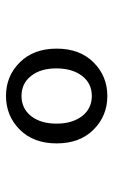

<svg xmlns="http://www.w3.org/2000/svg" viewBox="111 -741 378 640"><g transform="rotate(90 300.0 -421.0)"><path d="M232.9 -335.9Q257.8 -303.7 299.8 -303.7Q341.8 -303.7 367.2 -335.9Q392.1 -368.2 392.1 -420.4Q392.1 -472.7 367.2 -505.4Q341.8 -538.1 299.8 -538.1Q257.8 -538.1 232.9 -505.4Q208 -472.7 208 -419.9Q208 -367.2 232.9 -335.9ZM299.8 -589.8Q366.2 -589.8 412.1 -543.9Q458 -498 458 -420.9Q458 -343.8 412.1 -297.9Q366.2 -252 299.8 -252Q233.4 -252 188 -297.9Q142.1 -343.8 142.1 -420.9Q142.1 -498 188 -543.9Q233.9 -589.8 299.8 -589.8Z"/></g></svg>

Font: SourceCodePro-Regular
Style: Regular
Weight: 400
Monospace: yes
Designer: Paul D. Hunt
Foundry: Adobe Systems Incorporated
Version: Version 1.009;PS 1.000;hotconv 1.0.70;makeotf.lib2.5.5900